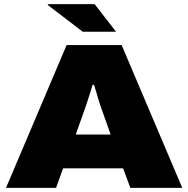

<svg xmlns="http://www.w3.org/2000/svg" viewBox="-20 -905 906 925"><path d="M9 0 301 -688H566L858 0H608L573 -94H284L250 0ZM345 -257H513L473 -370Q469 -380 464 -395Q459 -410 453.5 -428Q448 -446 443 -464Q438 -482 433 -496H426Q421 -478 413.5 -455.5Q406 -433 399 -410.5Q392 -388 385 -370ZM539 -752H379L210 -881L211 -885H436Z"/></svg>

Font: Archivo SemiBold SemiExpanded Black
Style: Regular
Weight: 900
Width: 6
Version: Version 2.001